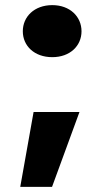

<svg xmlns="http://www.w3.org/2000/svg" viewBox="-20 -605 406 749"><path d="M184 -382C253 -382 298 -426 298 -483C298 -540 253 -585 184 -585C114 -585 69 -540 69 -483C69 -426 114 -382 184 -382ZM59 124H183L290 -168H111Z"/></svg>

Font: Poppins STUK1
Style: Regular
Weight: 400
Designer: Jonny Pinhorn (original), Sammy Jo Hughes (modified version)
Foundry: Type Mafia
Version: Version 1.002;hotconv 1.0.109;makeotfexe 2.5.65596